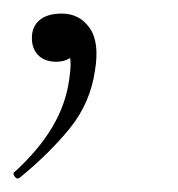

<svg xmlns="http://www.w3.org/2000/svg" viewBox="-21 -83 263 283"><path d="M8 179Q4 182 0.5 177Q-3 172 1 170Q36 138 56 104.5Q76 71 81 34Q85 9 81 -3.5Q77 -16 69 -20L96 -27Q97 -10 87 -1Q77 8 62 8Q45 8 35.5 -1.5Q26 -11 26 -27Q26 -44 37.5 -53.5Q49 -63 70 -63Q96 -63 111 -42Q126 -21 119 21Q112 69 82 106Q52 143 8 179Z"/></svg>

Font: Cormorant Light
Style: Italic
Weight: 300
Italic angle: -10°
Designer: Christian Thalmann (Catharsis Fonts)
Foundry: Catharsis Fonts
Version: Version 4.000